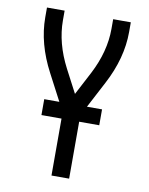

<svg xmlns="http://www.w3.org/2000/svg" viewBox="-83 -796 666 857"><g transform="rotate(10 250.0 -367.5)"><path d="M210 0V-287L125 -449Q60 -572 60 -691V-735H140V-691Q140 -588 195 -482L250 -377L305 -482Q360 -588 360 -691V-735H440V-691Q440 -572 375 -449L290 -287V0ZM119 -258V-330H381V-258Z"/></g></svg>

Font: Iosevka SS08
Style: Regular
Weight: 400
Monospace: yes
Designer: Belleve Invis
Foundry: Belleve Invis
Version: 2.1.0; ttfautohint (v1.8.2)